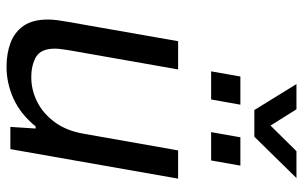

<svg xmlns="http://www.w3.org/2000/svg" viewBox="-194 -744 949 602"><g transform="rotate(90 281.0 -442.5)"><path d="M188.7 12Q146.7 12 113.1 -0.8Q79.5 -13.6 60.1 -42Q40.8 -70.3 40.8 -117Q40.8 -131.8 42.8 -147.4Q44.9 -163 48 -180.4L108.7 -526H197.2L137.1 -184.3Q135.5 -172.1 133.8 -161Q132 -149.9 132 -140.3Q132 -96.4 157.2 -81Q182.5 -65.6 222.3 -65.6Q261.1 -65.6 297.9 -83.7Q334.7 -101.9 362.1 -138.6Q389.4 -175.3 398.8 -229.8L451.1 -526H539.6L447.1 0H377.4L382.5 -79.3H375.9Q337.8 -32.4 289.5 -10.2Q241.2 12 188.7 12ZM203.2 -629.5 219.4 -721.2H307.7L291.4 -629.5ZM393.8 -629.5 410 -721.2H498.8L482.6 -629.5ZM537.7 -897 408.2 -765H324.5L243.1 -897H322.2L390.4 -788.4H346.3L453.5 -897Z"/></g></svg>

Font: Archivo Variable SemiBold
Style: Italic
Weight: 600
Italic angle: -10°
Designer: Hector Gatti
Foundry: Omnibus-Type
Version: Version 2.001